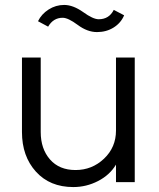

<svg xmlns="http://www.w3.org/2000/svg" viewBox="-20 -738 645 778"><path d="M277 20Q182 20 125.5 -42.5Q69 -105 69 -203V-505H145V-203Q145 -135 182.5 -92Q220 -49 286 -49Q353 -49 401.5 -95Q450 -141 450 -209V-505H526V0H450V-71Q425 -29 377.5 -4.5Q330 20 277 20ZM175 -630 134 -652Q148 -681 177 -699.5Q206 -718 240 -718Q276 -718 317 -689Q357 -660 380 -660Q422 -660 441 -698L483 -676Q470 -645 440.5 -626.5Q411 -608 373 -608Q334 -608 295 -637Q256 -666 234 -666Q196 -666 175 -630Z"/></svg>

Font: Metropolitano
Style: Regular
Weight: 400
Designer: Fonts by Alex Slobzheninov & Chris M. Simpson / Changes by Cristiano Sobral
Foundry: Fonts by Alex Slobzheninov & Chris M. Simpson / Changes by Cristiano Sobral
Version: Version 1.00;August 30, 2020;FontCreator 13.0.0.2681 64-bit